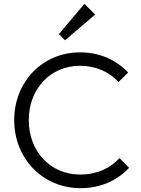

<svg xmlns="http://www.w3.org/2000/svg" viewBox="-20 -971 733 1001"><path d="M400 10C505 10 591 -30 653 -96L603 -147C555 -94 486 -61 398 -61C243 -61 130 -181 130 -345C130 -508 243 -628 397 -628C481 -628 550 -596 598 -543L648 -593C586 -658 502 -698 397 -698C200 -698 54 -543 54 -345C54 -146 201 10 400 10ZM287 -793 319 -761 476 -895 420 -951Z"/></svg>

Font: MV Cash Light
Style: Regular
Weight: 300
Designer: Rodrigo Fuenzalida
Foundry: fragTYPE
Version: Version 1.100;Glyphs 3.1.2 (3151)